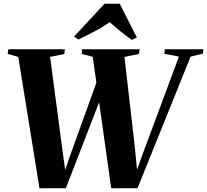

<svg xmlns="http://www.w3.org/2000/svg" viewBox="-20 -1007 1110 1029"><path d="M191.5 2 78 -702 21.5 -718 24 -743H327.5L325 -718L248.5 -702L311.5 -226.5L334.5 -56.5L310 -40L356 -174L539.5 -682.5L587 -654.5L333 1.5ZM576 2 477 -702.5 417.5 -718 420 -743H728.5L725 -718L647 -702L702 -224.5L718.5 -56L694 -40.5L742 -174.5L939 -703.5L860.5 -719L863.5 -743H1070L1067.5 -719.5L1001.5 -703.5L717 1.5ZM376.5 -810.5 540.5 -987H621.5L713.5 -806L687 -793Q655 -815.5 624.5 -840Q594 -864.5 568 -888.5Q531 -862 486.8 -838.8Q442.5 -815.5 400.5 -795Z"/></svg>

Font: Merriweather 120pt ExtraBold
Style: Italic
Weight: 800
Italic angle: -7.8°
Version: Version 2.101